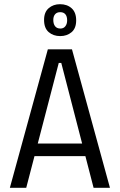

<svg xmlns="http://www.w3.org/2000/svg" viewBox="-20 -895 571 915"><path d="M27 0 208 -660H323L504 0H426L272 -595H260L105 0ZM118 -151V-211H418V-151ZM267 -723Q234 -723 212 -742Q190 -761 190 -800Q190 -837 212 -856Q234 -875 266 -875Q300 -875 321.5 -855.5Q343 -836 343 -798Q343 -760 321 -741.5Q299 -723 267 -723ZM268 -759Q283 -759 291.5 -770Q300 -781 300 -798Q300 -817 291.5 -827Q283 -837 267 -837Q251 -837 242.5 -827Q234 -817 234 -800Q234 -781 242.5 -770Q251 -759 268 -759Z"/></svg>

Font: Bricolage Grotesque SemiCondensed Light
Style: Regular
Weight: 300
Width: 4
Designer: Mathieu Triay
Foundry: Atelier Triay
Version: Version 1.000;gftools[0.9.30]